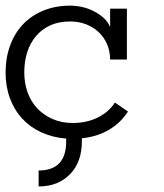

<svg xmlns="http://www.w3.org/2000/svg" viewBox="-20 -486 586 687"><path d="M438 -86.9Q412.1 -46.9 370.6 -22Q329.1 2.9 272.9 8.8V20Q272.9 91.8 232.9 134.8Q189.9 181.2 118.2 181.2V124Q216.8 124 216.8 20V9.8Q168 5.9 127.9 -12.5Q87.9 -30.8 59.3 -61.8Q30.8 -92.8 15.4 -134.8Q0 -176.8 0 -227.1Q0 -278.8 16.1 -323Q32.2 -367.2 62 -398.7Q91.8 -430.2 135 -448Q178.2 -465.8 231 -465.8Q252 -465.8 273.9 -460.9Q295.9 -456.1 315.4 -446Q335 -436 350.6 -422.1Q366.2 -408.2 374 -389.2V-455.1H434.1V-272.9H374Q374 -303.2 363 -328.1Q352.1 -353 333 -371.1Q314 -389.2 287.6 -399.2Q261.2 -409.2 231 -409.2Q189.9 -409.2 159.4 -395Q128.9 -380.9 108.4 -356.4Q87.9 -332 77.4 -299.1Q66.9 -266.1 66.9 -227.1Q66.9 -188 78.9 -155Q90.8 -122.1 113.5 -98.1Q136.2 -74.2 168.2 -60.1Q200.2 -45.9 240.2 -45.9Q291 -45.9 330.6 -65.9Q370.1 -85.9 391.1 -119.1Z"/></svg>

Font: Anonymous Pro
Style: Regular
Weight: 400
Monospace: yes
Designer: Mark Simonson
Version: Version 1.003